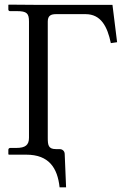

<svg xmlns="http://www.w3.org/2000/svg" viewBox="-20 -667 538 828"><path d="M93 0C191 0 228 57 237 141H265L259 -4C258 -19 245 -24 238 -24H221C188 -24 186 -42 186 -73V-574C186 -600 200 -606 222 -606H349C415 -606 443 -553 458 -481L485 -485L465 -646H223H145C132 -646 18 -647 18 -647L16 -646V-626C16 -622 19 -619 23 -619H53C96 -619 105 -609 105 -574V-73C105 -42 90 -29 50 -29H24C20 -29 16 -26 16 -21V-2L18 0Z"/></svg>

Font: Linux Libertine O C
Style: Regular
Weight: 400
Designer: Philipp H. Poll
Foundry: Philipp H. Poll
Version: Version 4.0.3